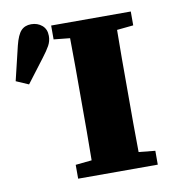

<svg xmlns="http://www.w3.org/2000/svg" viewBox="-77 -739 713 805"><g transform="rotate(-10 279.0 -336.0)"><path d="M191 -593V-652H530V-593L460 -586Q459 -526 459 -465Q459 -404 459 -342V-311Q459 -250 459 -188.5Q459 -127 460 -66L530 -59V0H191V-59L260 -66Q261 -126 261 -187.5Q261 -249 261 -310V-342Q261 -403 261 -464Q261 -525 260 -586ZM4 -448 39 -594Q50 -638 66 -655Q82 -672 109 -672Q136 -672 155 -656Q174 -640 174 -611Q174 -589 163.5 -570Q153 -551 133 -525L57 -425Z"/></g></svg>

Font: Source Serif 4 Black
Style: Regular
Weight: 900
Designer: Frank Grießhammer
Foundry: Adobe
Version: Version 4.005;hotconv 1.1.0;makeotfexe 2.6.0